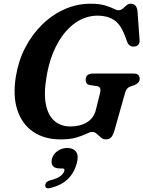

<svg xmlns="http://www.w3.org/2000/svg" viewBox="-20 -734 770 1031"><path d="M466 -714Q513.5 -714 542.8 -705.2Q572 -696.5 589 -687.8Q606 -679 616 -679Q629 -679 639.2 -687.8Q649.5 -696.5 659.2 -705.2Q669 -714 682 -714Q715 -714 718.5 -672L729.5 -519Q730.5 -501.5 722 -493.2Q713.5 -485 701 -484Q673.5 -481.5 663 -509L648 -548.5Q627 -604 591.5 -627Q556 -650 505 -650Q439.5 -650 383.8 -610.8Q328 -571.5 288 -498.8Q248 -426 230.5 -326Q214 -231 226.8 -171.2Q239.5 -111.5 274 -83.2Q308.5 -55 358 -55Q410 -55 446.8 -77.2Q483.5 -99.5 494.5 -143L517 -233Q526 -268 500.5 -271.5L461.5 -277.5Q449.5 -279.5 444.8 -287.5Q440 -295.5 440 -305.5Q440 -339 479.5 -339H696.5Q716.5 -339 723.2 -331Q730 -323 730 -310Q729.5 -297.5 721.2 -289.2Q713 -281 700.5 -276.5L681.5 -270Q669 -265.5 662.8 -258.2Q656.5 -251 652.5 -238.5L594 -31Q586.5 -6 576.2 4.2Q566 14.5 548.5 14.5Q534 14.5 522.2 4.5Q510.5 -5.5 499.5 -15.5Q488.5 -25.5 475.5 -25.5Q463.5 -25.5 443.5 -15.5Q423.5 -5.5 390.2 4.5Q357 14.5 305.5 14.5Q218.5 14.5 158.5 -26.2Q98.5 -67 73.2 -143.2Q48 -219.5 65.5 -325Q79 -408 115.8 -478.8Q152.5 -549.5 206.5 -602.2Q260.5 -655 326.8 -684.5Q393 -714 466 -714ZM301.5 170.5Q273.5 170.5 263.2 156Q253 141.5 259 119Q265.5 93 289.2 76.8Q313 60.5 340.5 60.5Q373 60.5 388.2 80.8Q403.5 101 392.5 142.5Q379 193 345 226.8Q311 260.5 251 275.5Q222.5 282.5 223 261Q223.5 241.5 249 234.5Q287.5 225 304.8 211.2Q322 197.5 325.5 183Q329 170.5 314 170.5Z"/></svg>

Font: Fraunces 9pt Soft SemiBold
Style: Italic
Weight: 600
Italic angle: -16°
Version: Version 1.000;[b76b70a41]